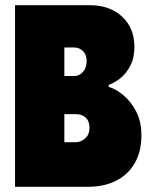

<svg xmlns="http://www.w3.org/2000/svg" viewBox="-20 -720 565 740"><path d="M38 0H318Q381 0 427.5 -23.5Q474 -47 499.5 -91.5Q525 -136 525 -199Q525 -252 504.5 -291Q484 -330 454.5 -354Q425 -378 399 -385V-393Q422 -401 444.5 -419Q467 -437 482.5 -467Q498 -497 498 -540Q498 -611 451 -655.5Q404 -700 325 -700H38ZM228 -172V-280H273Q296 -280 310.5 -266.5Q325 -253 325 -226Q325 -202 308.5 -187Q292 -172 272 -172ZM228 -427V-537H266Q286 -537 300 -523Q314 -509 314 -484Q314 -459 300 -443Q286 -427 266 -427Z"/></svg>

Font: Phudu Black
Style: Regular
Weight: 900
Version: Version 1.005;gftools[0.9.23]